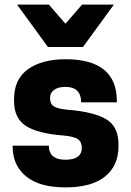

<svg xmlns="http://www.w3.org/2000/svg" viewBox="-20 -800 568 833"><path d="M264 -107Q335 -107 335 -159Q335 -184 318 -196Q301 -208 256 -212Q141 -221 91 -254.5Q41 -288 41 -361V-370Q41 -457 102 -500Q163 -543 264 -543Q487 -543 487 -361V-356H332Q332 -423 264 -423Q232 -423 214.5 -410Q197 -397 197 -375Q197 -350 213 -339Q229 -328 273 -324Q385 -315 439.5 -283.5Q494 -252 494 -174V-165Q494 -81 435.5 -34Q377 13 264 13Q151 13 93 -35Q35 -83 35 -163V-168H192Q192 -107 264 -107ZM54 -780H192L264 -697L336 -780H474L340 -596H188Z"/></svg>

Font: Cooper Hewitt
Style: Bold
Weight: 711
Designer: Village Type and Design LLC
Foundry: Cooper Hewitt Smithsonian Design Museum
Version: 1.000